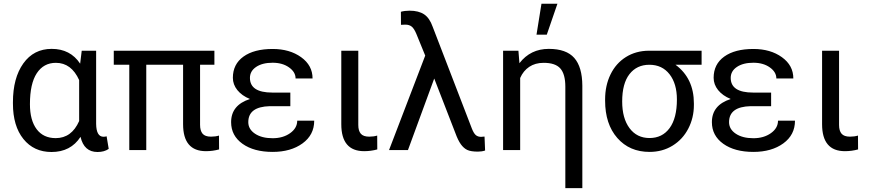

<svg xmlns="http://www.w3.org/2000/svg" viewBox="-20 -798 4620 1021"><path d="M491.2 -528.3V-139.2Q492.2 -70.8 530.3 -70.8Q539.6 -70.8 546.9 -73.2L558.1 -6.3Q534.7 10.3 498.5 10.3Q426.8 10.3 408.2 -70.3Q356 10.3 253.9 10.3Q160.2 10.3 104.5 -58.8Q48.8 -127.9 48.8 -247.1V-254.4Q48.8 -383.3 104 -460.7Q159.2 -538.1 254.9 -538.1Q354 -538.1 406.2 -459.5L414.6 -528.3ZM139.2 -244.1Q139.2 -158.7 174.8 -111.1Q210.4 -63.5 276.4 -63.5Q360.8 -63.5 400.9 -154.3V-372.1Q359.4 -463.9 277.3 -463.9Q211.9 -463.9 175.5 -408.4Q139.2 -353 139.2 -244.1Z M1120.1 -453.6H1043.9V-134.3Q1043.9 -103 1057.1 -87.2Q1070.3 -71.3 1102.1 -71.3Q1125.5 -71.3 1144.5 -77.1L1145 -3.4Q1110.8 5.9 1075.2 5.9Q953.6 5.9 953.6 -137.7V-453.6H757.8V0H667.5V-453.6H585V-528.3H1120.1Z M1300.3 -148.4Q1300.3 -110.8 1336.2 -86.9Q1372.1 -63 1429.7 -63Q1484.9 -63 1522.7 -89.8Q1560.5 -116.7 1560.5 -156.2H1650.9Q1650.9 -80.6 1588.6 -35.4Q1526.4 9.8 1429.7 9.8Q1330.1 9.8 1269.5 -33.4Q1209 -76.7 1209 -148.4Q1209 -239.3 1309.1 -271.5Q1266.1 -289.1 1242.2 -318.8Q1218.3 -348.6 1218.3 -384.3Q1218.3 -456.5 1274.7 -497.1Q1331.1 -537.6 1429.7 -537.6Q1520.5 -537.6 1581.3 -493.9Q1642.1 -450.2 1642.1 -380.9H1551.8Q1551.8 -415 1516.8 -439.7Q1481.9 -464.4 1429.7 -464.4Q1375 -464.4 1342 -442.1Q1309.1 -419.9 1309.1 -383.8Q1309.1 -305.7 1428.2 -305.7H1523.9V-233.4H1414.6Q1300.3 -230.5 1300.3 -148.4Z M1885.3 -528.3V-133.3Q1885.3 -102.5 1898.7 -86.9Q1912.1 -71.3 1943.4 -71.3Q1966.8 -71.3 1985.8 -77.1L1986.3 -3.4Q1952.1 5.9 1916.5 5.9Q1794.9 5.9 1794.9 -137.7V-528.3Z M2158.2 -741.2Q2206.1 -741.2 2235.4 -721.7Q2264.6 -702.1 2280.8 -655.8L2489.3 -114.3Q2499 -89.4 2510 -79.8Q2521 -70.3 2538.1 -70.3L2556.6 -71.8L2559.6 2.4Q2542 8.3 2521.5 8.3Q2483.9 8.3 2464.8 -0.7Q2445.8 -9.8 2430.7 -30.8Q2415.5 -51.8 2401.4 -90.8L2289.1 -380.4L2149.4 0H2048.8L2241.2 -502.4L2194.3 -617.2Q2183.1 -644.5 2170.2 -655.8Q2157.2 -667 2135.3 -667L2112.3 -666L2111.8 -735.4Q2132.3 -741.2 2158.2 -741.2Z M2736.8 -528.3 2742.2 -461.9Q2800.8 -538.1 2898.4 -538.1Q2991.2 -538.1 3033.7 -490Q3076.2 -441.9 3076.7 -342.3V202.6H2986.3V-336.9Q2986.3 -403.3 2960 -433.6Q2933.6 -463.9 2871.1 -463.9Q2826.2 -463.9 2794.4 -442.6Q2762.7 -421.4 2746.1 -383.3V0H2655.3V-528.3ZM2859.4 -778.3H2944.3L2887.7 -613.8H2833Z M3710.9 -453.6H3572.3Q3669.9 -381.3 3669.9 -248V-239.7Q3669.9 -171.4 3640.1 -114Q3610.4 -56.6 3556.4 -23.4Q3502.4 9.8 3434.1 9.8Q3327.6 9.8 3262.7 -64.2Q3197.8 -138.2 3197.8 -262.7V-269Q3197.8 -343.3 3226.6 -402.3Q3255.4 -461.4 3308.3 -494.6Q3361.3 -527.8 3429.7 -528.3H3710.9ZM3288.6 -258.3Q3288.6 -168.9 3327.6 -116.5Q3366.7 -64 3434.1 -64Q3502 -64 3540.8 -116.9Q3579.6 -169.9 3579.6 -269Q3579.6 -353 3540.3 -403.3Q3501 -453.6 3433.1 -453.6Q3366.2 -453.6 3327.4 -403.8Q3288.6 -354 3288.6 -258.3Z M3856.9 -148.4Q3856.9 -110.8 3892.8 -86.9Q3928.7 -63 3986.3 -63Q4041.5 -63 4079.3 -89.8Q4117.2 -116.7 4117.2 -156.2H4207.5Q4207.5 -80.6 4145.3 -35.4Q4083 9.8 3986.3 9.8Q3886.7 9.8 3826.2 -33.4Q3765.6 -76.7 3765.6 -148.4Q3765.6 -239.3 3865.7 -271.5Q3822.8 -289.1 3798.8 -318.8Q3774.9 -348.6 3774.9 -384.3Q3774.9 -456.5 3831.3 -497.1Q3887.7 -537.6 3986.3 -537.6Q4077.1 -537.6 4137.9 -493.9Q4198.7 -450.2 4198.7 -380.9H4108.4Q4108.4 -415 4073.5 -439.7Q4038.6 -464.4 3986.3 -464.4Q3931.6 -464.4 3898.7 -442.1Q3865.7 -419.9 3865.7 -383.8Q3865.7 -305.7 3984.9 -305.7H4080.6V-233.4H3971.2Q3856.9 -230.5 3856.9 -148.4Z M4441.9 -528.3V-133.3Q4441.9 -102.5 4455.3 -86.9Q4468.8 -71.3 4500 -71.3Q4523.4 -71.3 4542.5 -77.1L4543 -3.4Q4508.8 5.9 4473.1 5.9Q4351.6 5.9 4351.6 -137.7V-528.3Z"/></svg>

Font: Noboto
Style: Regular
Weight: 400
Designer: Google
Version: Version 2.001101; 2014